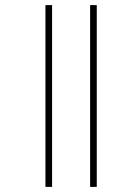

<svg xmlns="http://www.w3.org/2000/svg" viewBox="-20 -682 507 752"><path d="M158 -662V50H184V-662ZM333 -662V50H359V-662Z"/></svg>

Font: Noto Sans Sinhala ExtraCondensed Thin
Style: Regular
Weight: 100
Width: 2
Designer: Jelle Bosma - Monotype Design Team
Foundry: Monotype Imaging Inc.
Version: Version 2.006